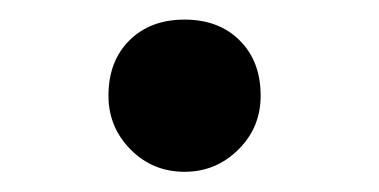

<svg xmlns="http://www.w3.org/2000/svg" viewBox="-20 -146 377 191"><path d="M87.9 -50.8Q87.9 -85 108.6 -105.7Q129.4 -126.5 163.6 -126.5Q197.8 -126.5 218.5 -105.7Q239.3 -85 239.3 -50.8Q239.3 -19 217 2.9Q194.8 24.9 163.6 24.9Q131.8 24.9 109.9 2.7Q87.9 -19.5 87.9 -50.8Z"/></svg>

Font: QumpellkaNo12
Style: Regular
Weight: 500
Designer: gluk (gluksza@wp.pl)
Foundry: gluk (gluksza@wp.pl)
Version: Version 00.480